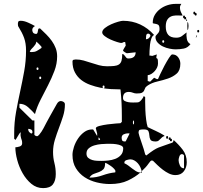

<svg xmlns="http://www.w3.org/2000/svg" viewBox="-20 -887 1045 988"><path d="M913 -867Q909 -861 907.5 -857Q906 -853 906 -847Q906 -836 910.5 -826Q915 -816 920 -807Q901 -808 885 -807.5Q869 -807 857.5 -801Q846 -795 839.5 -783Q833 -771 833 -750Q833 -723 845.5 -708Q858 -693 887 -693Q904 -693 915.5 -701Q927 -709 940 -720Q938 -705 941.5 -686.5Q945 -668 960 -660Q946 -641 925.5 -637Q905 -633 883 -633Q871 -633 853 -636.5Q835 -640 819 -647.5Q803 -655 791.5 -667.5Q780 -680 780 -697Q780 -703 790.5 -713Q801 -723 801 -737Q801 -755 794 -759.5Q787 -764 767 -767Q766 -768 766 -770Q766 -793 777 -811Q788 -829 805 -841.5Q822 -854 842.5 -860.5Q863 -867 883 -867ZM987 -807Q982 -807 982 -813H980Q975 -813 975 -820Q975 -827 980 -827Q985 -827 985 -820H987Q992 -820 992 -813.5Q992 -807 987 -807ZM933 -800Q938 -800 938 -793.5Q938 -787 933 -787Q928 -787 928 -793H927Q922 -793 922 -800Q922 -807 927 -807Q932 -807 932 -800ZM940 -780Q937 -779 937 -783Q937 -787 940 -787Q943 -786 943 -783.5Q943 -781 940 -780ZM157 -193Q158 -191 160 -190Q162 -189 163.5 -188Q165 -187 167 -187Q167 -186 170 -186Q175 -186 181.5 -193.5Q188 -201 193.5 -209.5Q199 -218 203 -225.5Q207 -233 207 -233Q210 -240 219.5 -257Q229 -274 239.5 -293.5Q250 -313 260 -330Q270 -347 273 -353Q281 -367 293 -367Q300 -367 307 -362.5Q314 -358 314 -350Q314 -319 304.5 -289Q295 -259 283.5 -229Q272 -199 262.5 -168Q253 -137 253 -105Q253 -75 260 -48Q267 -21 267 9Q267 43 252 62Q237 81 202 81Q168 81 141.5 59Q115 37 96.5 4.5Q78 -28 68.5 -64Q59 -100 59 -129Q67 -129 80.5 -133Q94 -137 94 -150Q94 -160 92 -165.5Q90 -171 88.5 -176Q87 -181 86 -188Q85 -195 87 -207Q83 -204 80 -200L60 -167L53 -173V-202Q53 -257 62.5 -310Q72 -363 83.5 -415.5Q95 -468 104.5 -520.5Q114 -573 114 -627Q114 -646 111.5 -662Q109 -678 104 -692Q99 -706 91.5 -720.5Q84 -735 73 -753Q72 -756 72 -763Q72 -770 74 -775Q76 -780 87 -780Q104 -780 125 -770.5Q146 -761 160 -753Q146 -745 146 -733Q146 -727 149 -721Q152 -715 160 -713Q168 -711 171 -715Q174 -719 174.5 -725Q175 -731 176.5 -736Q178 -741 183 -741Q186 -741 187 -740Q203 -725 218.5 -709.5Q234 -694 246.5 -676.5Q259 -659 266.5 -639.5Q274 -620 274 -597Q274 -559 260 -522Q246 -485 227 -448Q208 -411 189 -374Q170 -337 160 -300Q144 -318 124.5 -335.5Q105 -353 80 -353V-333L147 -267H157ZM727 -387Q727 -381 727 -362Q727 -343 728 -319.5Q729 -296 732 -272Q735 -248 740 -233Q744 -231 755.5 -225.5Q767 -220 780 -214Q793 -208 804.5 -202Q816 -196 820 -193Q824 -192 827 -187Q819 -185 814 -180.5Q809 -176 804.5 -171Q800 -166 795 -162.5Q790 -159 781 -159Q759 -159 754 -168.5Q749 -178 748.5 -190Q748 -202 744 -211.5Q740 -221 720 -221Q706 -221 699.5 -219Q693 -217 693 -203Q693 -200 697.5 -186Q702 -172 708 -154.5Q714 -137 719.5 -120Q725 -103 727 -93Q727 -92 729.5 -89.5Q732 -87 733 -87Q756 -105 770 -114Q784 -123 796.5 -128Q809 -133 824.5 -138Q840 -143 867 -153Q869 -154 871.5 -159Q874 -164 873 -167Q900 -143 920.5 -116Q941 -89 941 -52Q941 -25 926 -5.5Q911 14 883 14Q866 14 849.5 6Q833 -2 818 -13.5Q803 -25 790 -37.5Q777 -50 767 -60Q764 -61 760 -61Q755 -61 743.5 -44Q732 -27 709 -6Q710 -3 710 2Q704 2 702 1Q676 24 638 42Q600 60 546 60Q512 60 477.5 51.5Q443 43 415.5 25Q388 7 370.5 -21.5Q353 -50 353 -90Q353 -108 360.5 -131Q368 -154 381.5 -174Q395 -194 413.5 -207.5Q432 -221 454 -221Q459 -221 460 -220L480 -187V-200Q480 -202 476.5 -213.5Q473 -225 473 -227Q473 -234 492 -239Q511 -244 534 -247Q557 -250 577 -251.5Q597 -253 600 -253L607 -260V-289Q607 -326 605.5 -356.5Q604 -387 600 -427Q578 -427 551.5 -428.5Q525 -430 497.5 -435.5Q470 -441 444 -450.5Q418 -460 398 -475.5Q378 -491 365.5 -514.5Q353 -538 353 -570Q353 -578 359 -579.5Q365 -581 370 -581Q391 -581 410.5 -575.5Q430 -570 449.5 -563.5Q469 -557 489 -551.5Q509 -546 530 -546Q552 -546 567 -547.5Q582 -549 591.5 -555Q601 -561 605 -573.5Q609 -586 609 -609Q614 -609 617.5 -605.5Q621 -602 624 -597.5Q627 -593 630.5 -589.5Q634 -586 640 -586Q678 -586 678 -618Q676 -618 669.5 -617Q663 -616 656 -615.5Q649 -615 642.5 -614Q636 -613 633 -613Q629 -614 621.5 -619Q614 -624 613 -627Q613 -628 615 -632Q617 -636 619.5 -640Q622 -644 624.5 -648Q627 -652 627 -653Q627 -656 625.5 -662.5Q624 -669 624 -671Q615 -671 612.5 -668.5Q610 -666 603 -666Q598 -666 582 -671Q566 -676 549 -683.5Q532 -691 519 -701Q506 -711 506 -720Q506 -732 520 -743Q534 -754 552 -762Q570 -770 587.5 -775Q605 -780 613 -780Q661 -780 701.5 -761Q742 -742 773 -707Q764 -703 759 -689Q754 -675 752 -658Q750 -641 749.5 -625Q749 -609 749 -601Q757 -601 758.5 -600.5Q760 -600 762 -599Q764 -599 767.5 -600.5Q771 -602 787 -607Q784 -592 784.5 -589.5Q785 -587 787 -587Q789 -587 791 -583Q793 -579 793 -560Q793 -550 788.5 -540Q784 -530 776.5 -521.5Q769 -513 759.5 -507Q750 -501 740 -500V-470Q742 -470 747 -468Q752 -466 753 -467Q755 -468 763 -477Q771 -486 773 -487Q774 -487 780 -483.5Q786 -480 787 -480H793Q795 -485 804.5 -505.5Q814 -526 826 -548.5Q838 -571 849.5 -589Q861 -607 866 -607Q886 -607 897 -592Q908 -577 908 -559Q908 -525 889.5 -508.5Q871 -492 844.5 -483Q818 -474 789.5 -467.5Q761 -461 740 -447Q729 -440 726.5 -432.5Q724 -425 720.5 -419Q717 -413 709.5 -409.5Q702 -406 683 -406Q673 -406 663.5 -410Q654 -414 643 -414Q613 -414 613 -383Q613 -372 621.5 -367.5Q630 -363 642 -361Q654 -359 666.5 -359.5Q679 -360 687 -360Q697 -360 707 -372Q717 -384 720 -393ZM947 -733Q945 -731 944.5 -738Q944 -745 944 -753.5Q944 -762 944.5 -768.5Q945 -775 947 -773Q948 -771 949 -765.5Q950 -760 950 -753.5Q950 -747 949 -741.5Q948 -736 947 -733ZM1000 -720Q995 -720 995 -726.5Q995 -733 1000 -733Q1005 -733 1005 -726.5Q1005 -720 1000 -720ZM754 -703Q754 -706 753 -707Q751 -711 747 -713Q746 -714 743 -714Q733 -714 732 -702Q731 -690 731 -685Q745 -685 753 -700Q754 -701 754 -703ZM993 -707Q994 -706 994 -703Q994 -701 993 -700Q992 -696 987 -693ZM820 -667Q825 -667 825 -673.5Q825 -680 820 -680Q815 -680 815 -673.5Q815 -667 820 -667ZM194 -643Q194 -646 193 -647Q192 -648 188.5 -652Q185 -656 180.5 -660.5Q176 -665 172 -668.5Q168 -672 167 -673Q166 -664 161.5 -657.5Q157 -651 152 -645.5Q147 -640 141.5 -634.5Q136 -629 133 -620Q136 -619 143 -619Q158 -619 168.5 -624.5Q179 -630 193 -640Q194 -641 194 -643ZM173 -527Q178 -527 178 -533.5Q178 -540 173 -540Q168 -540 168 -533.5Q168 -527 173 -527ZM187 -480Q192 -480 192 -486.5Q192 -493 187 -493Q182 -493 182 -486.5Q182 -480 187 -480ZM513 -433Q518 -433 518 -440Q518 -447 513 -447Q508 -447 508 -440Q508 -433 513 -433ZM667 -247Q670 -249 670 -256.5Q670 -264 667 -267Q665 -268 664.5 -264.5Q664 -261 664 -256.5Q664 -252 664.5 -249Q665 -246 667 -247ZM147 -207Q147 -217 140 -220.5Q133 -224 125 -224Q125 -215 128.5 -210Q132 -205 140 -200Q147 -200 147 -207ZM647 -200Q644 -201 640 -201Q628 -201 617 -196Q606 -191 606 -178Q606 -169 609 -164Q612 -159 621 -159Q626 -159 627 -160ZM840 -173Q835 -173 835 -180Q835 -187 840 -187Q845 -187 845 -180Q845 -173 840 -173ZM495 -167Q495 -175 487 -180V-167ZM860 -160Q853 -160 855 -167H853Q848 -167 848 -173.5Q848 -180 853 -180Q860 -180 858 -173H860Q865 -173 865 -166.5Q865 -160 860 -160ZM614 -124Q614 -133 603 -138Q592 -143 577.5 -145Q563 -147 549 -147Q535 -147 530 -147Q519 -147 501 -145.5Q483 -144 466 -139Q449 -134 437 -124Q425 -114 425 -97Q425 -82 434 -74.5Q443 -67 455 -63.5Q467 -60 480.5 -59.5Q494 -59 503 -59Q518 -59 537 -61Q556 -63 573 -69.5Q590 -76 602 -89Q614 -102 614 -124ZM927 -87Q926 -88 925 -90Q922 -93 920 -93Q919 -94 917 -94Q907 -94 903 -82Q899 -70 899 -63Q899 -51 905.5 -36Q912 -21 927 -21ZM620 -47Q631 -42 641 -34.5Q651 -27 660.5 -19.5Q670 -12 680 -6Q690 0 702 1Q704 -1 705.5 -2.5Q707 -4 709 -6Q707 -16 702 -27Q697 -38 689 -47Q681 -56 671 -61.5Q661 -67 651 -67Q644 -67 632 -63.5Q620 -60 620 -50ZM443 27Q475 27 508.5 15Q542 3 573 0Q574 -2 574 -7Q574 -11 567 -18.5Q560 -26 551 -32.5Q542 -39 533 -44Q524 -49 521 -49Q521 -25 512 -16Q503 -7 490 -2Q477 3 463.5 7.5Q450 12 440 27Z"/></svg>

Font: Genkaimincho
Style: Regular
Weight: 800
Designer: Dr. Ken Lunde (project architect, glyph set definition & overall production); Masataka HATTORI \u670D \u90E8 \u6B63 \u8C
Foundry: Adobe Systems Incorporated
Version: Version 1.00